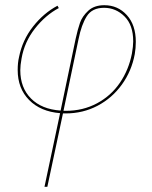

<svg xmlns="http://www.w3.org/2000/svg" viewBox="-20 -429 586 738"><path d="M502 -268Q502 -244 498 -221Q486 -156 448.5 -104Q411 -52 355 -22.5Q299 7 232 7H222L162 289H151L211 6Q136 0 92 -44.5Q48 -89 48 -160Q48 -188 53 -209Q66 -275 107 -327Q148 -379 201 -407L206 -398Q155 -371 114.5 -319.5Q74 -268 63 -205Q58 -178 58 -159Q58 -92 99 -50.5Q140 -9 213 -4L271 -281Q279 -317 287.5 -341.5Q296 -366 319 -387.5Q342 -409 381 -409Q433 -409 467.5 -371Q502 -333 502 -268ZM492 -270Q492 -333 458.5 -366Q425 -399 380 -399Q334 -399 313.5 -366.5Q293 -334 282 -279L224 -3H233Q299 -3 353 -32Q407 -61 441 -111Q475 -161 487 -223Q492 -251 492 -270Z"/></svg>

Font: Ysabeau Hairline
Style: Italic
Weight: 100
Italic angle: -12°
Designer: Christian Thalmann (Catharsis Fonts)
Version: Version 0.003